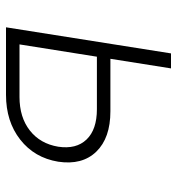

<svg xmlns="http://www.w3.org/2000/svg" viewBox="5 -595 590 640"><g transform="rotate(90 300.0 -275.0)"><path d="M71 0 158 -550H208L176 -348H351Q440 -348 485.5 -301Q531 -254 519 -174Q506 -95 445.5 -47.5Q385 0 296 0ZM128 -45H303Q371 -45 415 -79.5Q459 -114 469 -174Q478 -234 445 -268.5Q412 -303 344 -303H169Z"/></g></svg>

Font: NKDuy Mono Thin
Style: Italic
Weight: 100
Italic angle: -9°
Monospace: yes
Designer: NKDuy
Foundry: NKDuy
Version: Version 2.251; ttfautohint (v1.8.4.7-5d5b)